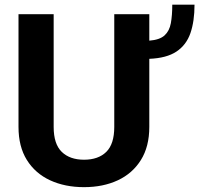

<svg xmlns="http://www.w3.org/2000/svg" viewBox="-20 -770 831 800"><path d="M456.1 -710.9H602.1V-600.6Q645.5 -604 665.8 -622.6Q686 -641.1 691.9 -673.6Q697.8 -706.1 697.8 -750.5H790.5Q790.5 -681.2 773.4 -631.8Q756.3 -582.5 715.3 -555.2Q674.3 -527.8 602.1 -524.9V-241.2Q602.1 -159.2 567.1 -103.3Q532.2 -47.4 470.9 -18.8Q409.7 9.8 330.1 9.8Q250.5 9.8 188.7 -18.8Q127 -47.4 92 -103.3Q57.1 -159.2 57.1 -241.2V-710.9H203.6V-241.2Q203.6 -169.9 237.3 -137.2Q271 -104.5 330.1 -104.5Q389.6 -104.5 422.9 -137.2Q456.1 -169.9 456.1 -241.2Z"/></svg>

Font: Vazirmatn RD UI
Style: Bold
Weight: 700
Designer: Saber Rastikerdar
Foundry: Saber Rastikerdar
Version: Version 33.003